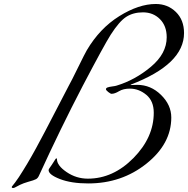

<svg xmlns="http://www.w3.org/2000/svg" viewBox="-20 -906 944 964"><path d="M396 -476Q283 -259 177 -27Q171 -12 161 -6.5Q151 -1 121 7Q97 14 80.5 22Q64 30 57.5 34Q51 38 46 38Q39 38 39 33Q39 31 43 26.5Q47 22 56 10Q65 -2 75 -17Q118 -83 160.5 -161Q203 -239 252.5 -335.5Q302 -432 326 -477Q337 -496 371.5 -566.5Q406 -637 416 -654Q481 -764 579 -825Q677 -886 762 -886Q822 -886 863 -846Q904 -806 904 -740Q904 -583 636 -481L637 -479Q660 -480 669 -480Q737 -480 788.5 -429.5Q840 -379 840 -316Q840 -184 715.5 -84.5Q591 15 423 15Q338 15 281 -7Q224 -29 224 -52Q224 -57 239 -77Q242 -81 247.5 -90Q253 -99 257 -105Q261 -111 263 -111Q266 -111 266 -107Q266 -75 314.5 -42Q363 -9 421 -9Q548 -9 650 -112.5Q752 -216 752 -340Q752 -399 714.5 -430Q677 -461 632 -461Q599 -461 577.5 -448Q556 -435 540 -435Q535 -435 523.5 -444Q512 -453 512 -458Q512 -464 520 -467Q528 -470 543.5 -472Q559 -474 565 -476Q658 -504 737.5 -570.5Q817 -637 817 -719Q817 -776 783 -810Q749 -844 698 -844Q649 -844 614 -821.5Q579 -799 536 -732Q503 -680 396 -476Z"/></svg>

Font: Miama Nueva
Style: Medium
Weight: 400
Italic angle: -28°
Version: Version 1.0